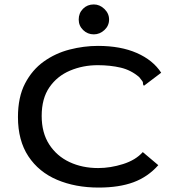

<svg xmlns="http://www.w3.org/2000/svg" viewBox="-20 -836 790 866"><path d="M425 10Q320 10 237.5 -25Q155 -60 108 -131Q61 -202 61 -308Q61 -398 93 -459.5Q125 -521 177.5 -558.5Q230 -596 294 -612.5Q358 -629 422 -629Q524 -629 597 -597Q670 -565 707 -508L637 -455L629 -449L625 -456Q626 -464 622 -470Q618 -476 608 -488Q571 -520 524 -531Q477 -542 421 -542Q354 -542 296 -517.5Q238 -493 203 -442.5Q168 -392 168 -313Q168 -237 202 -184.5Q236 -132 293.5 -105Q351 -78 423 -78Q478 -78 535 -96Q592 -114 624 -150L694 -91Q647 -38 582 -14Q517 10 425 10ZM403 -681Q375 -681 355 -700.5Q335 -720 335 -748Q335 -777 354.5 -796.5Q374 -816 403 -816Q430 -816 451 -795.5Q472 -775 472 -748Q472 -720 451 -700.5Q430 -681 403 -681Z"/></svg>

Font: Inconsolata ExtraExpanded SemiBold
Style: Regular
Weight: 600
Width: 8
Monospace: yes
Designer: Raph Levien, Cyreal, Brenton Simpson
Foundry: Raph Levien, Cyreal, Google
Version: Version 3.001; ttfautohint (v1.8.2.53-6de2)